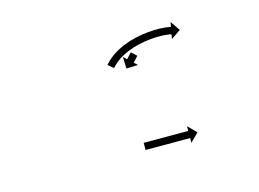

<svg xmlns="http://www.w3.org/2000/svg" viewBox="-57 -687 702 520"><g transform="rotate(-15 294.0 -427.0)"><path d="M342.3 -526.6C342.3 -526.7 342.4 -526.7 342.4 -526.8L327.8 -540.4C327.7 -540.3 327.7 -540.3 327.6 -540.2C327.5 -540.1 327.3 -539.9 327.2 -539.7C326.9 -539.5 326.7 -539.2 326.5 -539C326.1 -538.6 325.8 -538.3 325.5 -538C325.2 -537.6 324.8 -537.2 324.4 -536.8C324 -536.4 323.6 -535.9 323.2 -535.5C322.8 -535 322.4 -534.6 321.9 -534.1C321.5 -533.6 321 -533.1 320.6 -532.6C320.1 -532.2 319.7 -531.7 319.2 -531.2C318.8 -530.7 318.4 -530.3 317.9 -529.8C317.5 -529.4 317.1 -528.9 316.7 -528.5C316.4 -528.1 316 -527.7 315.6 -527.3C315.3 -527 315 -526.6 314.7 -526.3C314.5 -526.1 314.2 -525.8 314 -525.6C313.9 -525.4 313.7 -525.2 313.5 -525.1C313.5 -525 313.4 -524.9 313.4 -524.9L303.7 -533.9L305 -501.1L337.7 -502.3L328 -511.3C328.1 -511.3 328.2 -511.4 328.2 -511.5C328.4 -511.6 328.5 -511.8 328.7 -511.9C328.9 -512.2 329.1 -512.5 329.4 -512.7C329.7 -513 330 -513.4 330.3 -513.7C330.7 -514.1 331 -514.5 331.4 -514.9C331.8 -515.3 332.2 -515.8 332.6 -516.2C333 -516.7 333.5 -517.1 333.9 -517.6C334.3 -518.1 334.8 -518.6 335.2 -519C335.7 -519.5 336.1 -520 336.6 -520.5C337 -521 337.5 -521.4 337.9 -521.9C338.3 -522.3 338.7 -522.8 339.1 -523.2C339.5 -523.6 339.8 -524 340.2 -524.4C340.5 -524.7 340.8 -525 341.1 -525.4C341.4 -525.6 341.6 -525.9 341.8 -526.1C342 -526.3 342.1 -526.5 342.3 -526.6ZM259.5 -525.7C258.9 -525.1 258.4 -524.4 257.8 -523.8L273.1 -510.8C273.6 -511.4 274.1 -512 274.6 -512.6C274.6 -512.6 274.6 -512.6 274.6 -512.6C274.5 -512.5 274.5 -512.5 274.5 -512.5C275.9 -514.1 277.4 -515.7 278.9 -517.2C278.9 -517.2 278.9 -517.2 278.8 -517.1C278.8 -517.1 278.7 -517 278.7 -517C281.1 -519.3 283.5 -521.6 286 -523.7C286 -523.7 286 -523.7 285.9 -523.6C285.8 -523.6 285.8 -523.5 285.8 -523.5C289.1 -526.2 292.4 -528.7 295.9 -531.2C295.9 -531.2 295.8 -531.1 295.8 -531.1C295.7 -531 295.6 -531 295.6 -531C299.7 -533.7 304 -536.2 308.3 -538.6C308.3 -538.6 308.2 -538.6 308.1 -538.5C308 -538.5 308 -538.4 308 -538.4C312.8 -540.9 317.7 -543.2 322.6 -545.4C322.6 -545.4 322.6 -545.4 322.5 -545.3C322.4 -545.3 322.4 -545.3 322.4 -545.3C327.7 -547.4 333.1 -549.3 338.5 -551.1C338.5 -551.1 338.4 -551.1 338.3 -551.1C338.3 -551.1 338.2 -551.1 338.2 -551.1C343.8 -552.7 349.5 -554.3 355.1 -555.7C355.1 -555.7 355.1 -555.7 355 -555.7C355 -555.6 354.9 -555.6 354.9 -555.6C360.6 -556.9 366.3 -558 372 -559C372 -559 371.9 -559 371.9 -559C371.8 -559 371.8 -558.9 371.8 -558.9C377.3 -559.8 382.9 -560.5 388.5 -561.1C388.5 -561.1 388.4 -561.1 388.4 -561.1C388.3 -561.1 388.3 -561.1 388.3 -561.1C393.5 -561.5 398.7 -561.9 404 -562.1C404 -562.1 403.9 -562.1 403.9 -562.1C403.8 -562.1 403.8 -562.1 403.8 -562.1C408.5 -562.3 413.3 -562.3 418 -562.3C418 -562.3 417.9 -562.3 417.9 -562.3C417.8 -562.3 417.8 -562.3 417.8 -562.3C421.8 -562.1 425.9 -561.9 430 -561.6C430 -561.6 429.9 -561.6 429.9 -561.6C429.8 -561.6 429.8 -561.6 429.8 -561.6C432.9 -561.3 436 -560.9 439.1 -560.5C439.1 -560.5 439.1 -560.5 439 -560.5C439 -560.5 439 -560.5 439 -560.5C441 -560.2 443 -559.9 445 -559.6C445 -559.6 444.9 -559.6 444.9 -559.6C444.9 -559.6 444.9 -559.6 444.9 -559.6C445.6 -559.4 446.3 -559.3 447 -559.2L444.6 -546.2L471.6 -564.7L453.1 -591.8L450.7 -578.8C450 -579 449.2 -579.1 448.5 -579.2C448.5 -579.2 448.4 -579.2 448.4 -579.3C448.4 -579.3 448.4 -579.3 448.4 -579.3C446.2 -579.6 444.1 -580 442 -580.3C442 -580.3 441.9 -580.3 441.9 -580.3C441.8 -580.3 441.8 -580.3 441.8 -580.3C438.5 -580.8 435.1 -581.2 431.8 -581.5C431.8 -581.5 431.7 -581.5 431.7 -581.5C431.6 -581.5 431.6 -581.5 431.6 -581.5C427.2 -581.9 422.9 -582.1 418.5 -582.3C418.5 -582.3 418.4 -582.3 418.4 -582.3C418.3 -582.3 418.2 -582.3 418.2 -582.3C413.2 -582.3 408.2 -582.3 403.2 -582.1C403.2 -582.1 403.1 -582.1 403.1 -582.1C403 -582.1 403 -582.1 403 -582.1C397.5 -581.9 392 -581.5 386.5 -581C386.5 -581 386.5 -581 386.4 -581C386.4 -581 386.3 -581 386.3 -581C380.5 -580.4 374.6 -579.6 368.8 -578.7C368.8 -578.7 368.8 -578.7 368.7 -578.7C368.7 -578.7 368.6 -578.7 368.6 -578.7C362.6 -577.6 356.6 -576.5 350.6 -575.2C350.6 -575.2 350.5 -575.1 350.5 -575.1C350.4 -575.1 350.4 -575.1 350.4 -575.1C344.3 -573.6 338.4 -572 332.4 -570.2C332.4 -570.2 332.4 -570.2 332.3 -570.2C332.2 -570.1 332.2 -570.1 332.2 -570.1C326.4 -568.2 320.6 -566.1 315 -563.8C315 -563.8 314.9 -563.8 314.8 -563.8C314.7 -563.8 314.7 -563.7 314.7 -563.7C309.3 -561.4 304 -558.9 298.8 -556.2C298.8 -556.2 298.7 -556.2 298.7 -556.1C298.6 -556.1 298.5 -556.1 298.5 -556.1C293.8 -553.4 289.2 -550.6 284.7 -547.7C284.7 -547.7 284.6 -547.6 284.5 -547.6C284.4 -547.5 284.4 -547.5 284.4 -547.5C280.5 -544.8 276.8 -542 273.2 -539C273.2 -539 273.1 -539 273 -538.9C273 -538.9 272.9 -538.8 272.9 -538.8C270.1 -536.4 267.4 -533.9 264.7 -531.3C264.7 -531.3 264.7 -531.3 264.6 -531.2C264.6 -531.2 264.5 -531.1 264.5 -531.1C262.9 -529.4 261.2 -527.6 259.6 -525.8C259.6 -525.8 259.6 -525.8 259.5 -525.8C259.5 -525.7 259.5 -525.7 259.5 -525.7ZM299.4 -294.5C298.9 -294.5 298.5 -294.5 298 -294.5V-274.5C298.5 -274.5 298.9 -274.5 299.4 -274.5C300.7 -274.5 302 -274.5 303.4 -274.5C305.4 -274.5 307.5 -274.5 309.5 -274.5C312.2 -274.5 314.9 -274.5 317.5 -274.5C320.7 -274.5 323.8 -274.5 327 -274.5C330.5 -274.5 334 -274.5 337.6 -274.5C341.3 -274.5 345.1 -274.5 348.8 -274.5C352.7 -274.5 356.6 -274.5 360.5 -274.5C364.4 -274.5 368.3 -274.5 372.2 -274.5C375.9 -274.5 379.7 -274.5 383.4 -274.5C387 -274.5 390.5 -274.5 394 -274.5C397.2 -274.5 400.3 -274.5 403.5 -274.5C406.1 -274.5 408.8 -274.5 411.5 -274.5C413.5 -274.5 415.6 -274.5 417.6 -274.5C419 -274.5 420.3 -274.5 421.6 -274.5C422.1 -274.5 422.5 -274.5 423 -274.5V-261.3L446.2 -284.5L423 -307.7V-294.5C422.5 -294.5 422.1 -294.5 421.6 -294.5C420.3 -294.5 419 -294.5 417.6 -294.5C415.6 -294.5 413.5 -294.5 411.5 -294.5C408.8 -294.5 406.1 -294.5 403.5 -294.5C400.3 -294.5 397.2 -294.5 394 -294.5C390.5 -294.5 387 -294.5 383.4 -294.5C379.7 -294.5 375.9 -294.5 372.2 -294.5C368.3 -294.5 364.4 -294.5 360.5 -294.5C356.6 -294.5 352.7 -294.5 348.8 -294.5C345.1 -294.5 341.3 -294.5 337.6 -294.5C334 -294.5 330.5 -294.5 327 -294.5C323.8 -294.5 320.7 -294.5 317.5 -294.5C314.9 -294.5 312.2 -294.5 309.5 -294.5C307.5 -294.5 305.4 -294.5 303.4 -294.5C302 -294.5 300.7 -294.5 299.4 -294.5Z"/></g></svg>

Font: FRB American Cursive Just Arrows
Style: Bold Italic
Weight: 700
Italic angle: -25°
Version: Version 2.0;Modular Font Editor K font №1